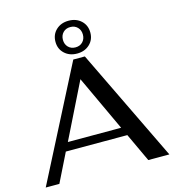

<svg xmlns="http://www.w3.org/2000/svg" viewBox="-133 -1058 1067 1170"><g transform="rotate(-15 400.0 -473.0)"><path d="M573 -180H185L96 0H10L374 -710H447L790 0H657ZM548 -233 385 -583 212 -233ZM297 -842Q297 -888 328 -917Q359 -946 407 -946Q455 -946 486 -917Q517 -888 517 -842Q517 -797 486 -768Q455 -739 407 -739Q359 -739 328 -768Q297 -797 297 -842ZM470 -842Q470 -870 452.5 -888Q435 -906 407 -906Q379 -906 361.5 -888Q344 -870 344 -842Q344 -814 361.5 -796Q379 -778 407 -778Q435 -778 452.5 -796Q470 -814 470 -842Z"/></g></svg>

Font: Fahkwang Medium
Style: Regular
Weight: 500
Version: Version 1.000; ttfautohint (v1.6)